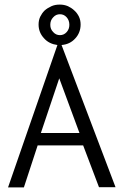

<svg xmlns="http://www.w3.org/2000/svg" viewBox="-20 -815 540 836"><path d="M241 -753C252 -753 262 -749 270 -740C278 -731 282 -720 282 -707C282 -694 278 -684 270 -675C262 -666 252 -662 241 -662C230 -662 220 -666 212 -675C203 -684 199 -694 199 -707C199 -720 203 -731 212 -740C220 -749 230 -753 241 -753ZM326 -236H158L238 -474ZM248 -619C272 -621 292 -630 308 -648C323 -664 331 -685 331 -708C331 -720 329 -731 324 -742C319 -752 313 -761 304 -769C296 -777 286 -783 276 -788C264 -793 253 -795 240 -795C227 -795 215 -793 204 -788C193 -783 183 -777 174 -769C166 -761 160 -752 155 -742C150 -731 148 -720 148 -708C148 -685 156 -665 172 -648C187 -631 207 -622 230 -619L15 1H84L144 -182H342L411 0H483Z"/></svg>

Font: Inconsolatazi4
Style: Regular
Weight: 400
Designer: Raph Levien, Kirill Tkachev
Foundry: Cyreal
Version: Version 1.013